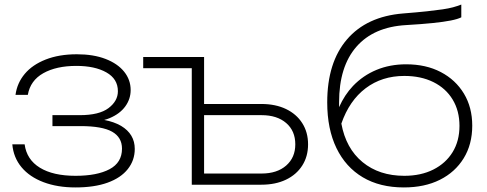

<svg xmlns="http://www.w3.org/2000/svg" viewBox="-20 -810 2137 842"><path d="M311 12Q232 12 171 -11Q110 -34 74.5 -76.5Q39 -119 34 -177H88Q97 -110 155 -74.5Q213 -39 311 -39Q406 -39 460.5 -68Q515 -97 515 -158Q515 -208 471.5 -232.5Q428 -257 333 -257H210V-305H330Q415 -305 456 -336Q497 -367 497 -410Q497 -464 446.5 -492.5Q396 -521 315 -521Q227 -521 170 -489Q113 -457 102 -394H48Q55 -446 88.5 -486Q122 -526 180.5 -549Q239 -572 317 -572Q390 -572 443 -551.5Q496 -531 524.5 -495.5Q553 -460 553 -415Q553 -376 529.5 -343.5Q506 -311 461 -292Q449 -287 437 -284Q480 -276 511 -258Q571 -222 571 -157Q571 -107 540.5 -68.5Q510 -30 452 -9Q394 12 311 12Z M821 0V-511H608V-560H875V-354H1126Q1188 -354 1234 -332Q1280 -310 1305.5 -270Q1331 -230 1331 -177Q1331 -124 1305.5 -84Q1280 -44 1234 -22Q1188 0 1126 0ZM875 -49H1127Q1195 -49 1235 -84Q1275 -119 1275 -177Q1275 -236 1235 -270.5Q1195 -305 1127 -305H875Z M1751 12Q1646 12 1571 -32.5Q1496 -77 1455.5 -160.5Q1415 -244 1415 -361Q1415 -536 1501.5 -637Q1588 -738 1748 -751Q1811 -756 1852.5 -760.5Q1894 -765 1921 -769Q1948 -773 1966.5 -778Q1985 -783 2003 -790V-734Q1987 -726 1956.5 -720Q1926 -714 1878 -709Q1830 -704 1761 -700Q1619 -692 1543 -605Q1467 -518 1467 -361V-340Q1491 -394 1528 -433Q1572 -479 1631 -503.5Q1690 -528 1761 -528Q1848 -528 1913 -494Q1978 -460 2014.5 -399.5Q2051 -339 2051 -259Q2051 -177 2013.5 -116Q1976 -55 1909 -21.5Q1842 12 1751 12ZM1753 -39Q1826 -39 1880.5 -66.5Q1935 -94 1965 -143Q1995 -192 1995 -258Q1995 -324 1965 -373.5Q1935 -423 1880.5 -450Q1826 -477 1753 -477Q1655 -477 1583.5 -423Q1512 -369 1477 -268Q1497 -159 1570 -99Q1643 -39 1753 -39Z"/></svg>

Font: Bounded
Style: Regular
Weight: 200
Designer: Vlad Churkin
Version: Version 1.0